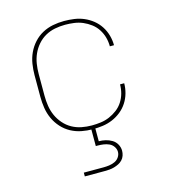

<svg xmlns="http://www.w3.org/2000/svg" viewBox="-112 -627 825 936"><g transform="rotate(-15 300.0 -159.0)"><path d="M298 8Q269 8 241 2.5Q213 -3 188 -16.5Q163 -30 143.5 -51.5Q124 -73 112 -99Q100 -125 95.5 -153.5Q91 -182 91 -210V-320Q91 -348 95.5 -376.5Q100 -405 112 -431Q124 -457 143.5 -478.5Q163 -500 188 -513.5Q213 -527 241 -532.5Q269 -538 298 -538Q323 -538 348.5 -534.5Q374 -531 397.5 -521Q421 -511 441 -495Q461 -479 475 -457.5Q489 -436 496 -411Q503 -386 503 -361H482Q482 -384 476 -406Q470 -428 457.5 -447.5Q445 -467 426.5 -481Q408 -495 387 -504Q366 -513 343 -516Q320 -519 298 -519Q272 -519 246.5 -514Q221 -509 198.5 -496.5Q176 -484 158.5 -464Q141 -444 130.5 -420.5Q120 -397 116 -371.5Q112 -346 112 -320V-210Q112 -184 116 -158.5Q120 -133 130.5 -109.5Q141 -86 158.5 -66Q176 -46 198.5 -33.5Q221 -21 246.5 -16Q272 -11 298 -11Q320 -11 343 -14Q366 -17 387 -26Q408 -35 426.5 -49Q445 -63 457.5 -82.5Q470 -102 476 -124Q482 -146 482 -169H503Q503 -144 496 -119Q489 -94 475 -72.5Q461 -51 441 -35Q421 -19 397.5 -9Q374 1 348.5 4.5Q323 8 298 8ZM200 220V201H300Q314 201 328.5 199Q343 197 356.5 191Q370 185 378.5 172.5Q387 160 387 146Q387 132 378.5 119.5Q370 107 356.5 101Q343 95 328.5 93Q314 91 300 91H290V0H310V72Q327 72 344 76Q361 80 376 89Q391 98 399.5 113.5Q408 129 408 146Q408 158 404 170Q400 182 391.5 191Q383 200 372 205.5Q361 211 349 214.5Q337 218 324.5 219Q312 220 300 220Z"/></g></svg>

Font: Iosevka Curly Thin Extended
Style: Regular
Weight: 100
Width: 7
Monospace: yes
Designer: Belleve Invis
Foundry: Belleve Invis
Version: Version 11.1.0; ttfautohint (v1.8.3)